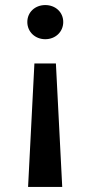

<svg xmlns="http://www.w3.org/2000/svg" viewBox="-20 -500 358 759"><path d="M230 -413C230 -452 199 -480 159 -480C119 -480 88 -452 88 -413C88 -374 119 -345 159 -345C199 -345 230 -374 230 -413ZM226 239 201 -249H116L91 239Z"/></svg>

Font: Jost Medium
Style: Regular
Weight: 500
Version: Version 3.710